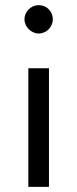

<svg xmlns="http://www.w3.org/2000/svg" viewBox="-20 -725 300 745"><path d="M75 -650C75 -621 101 -595 130 -595C161 -595 185 -621 185 -650C185 -681 161 -705 130 -705C101 -705 75 -681 75 -650ZM90 -460V0H170V-460Z"/></svg>

Font: Jost
Style: Regular
Weight: 400
Version: Version 3.710